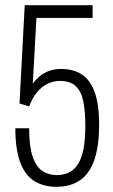

<svg xmlns="http://www.w3.org/2000/svg" viewBox="-20 -706 436 738"><path d="M197 12Q146 12 110.5 -11Q75 -34 57 -84Q39 -134 39 -213H92Q92 -145 105 -105.5Q118 -66 142 -49.5Q166 -33 198 -33Q234 -33 258.5 -51.5Q283 -70 295.5 -111Q308 -152 308 -222Q308 -279 300 -317.5Q292 -356 270.5 -375.5Q249 -395 209 -395Q186 -395 163 -384Q140 -373 122 -351Q104 -329 92 -297L55 -308L75 -686H336V-637H120L106 -384Q118 -401 134 -414Q150 -427 170.5 -434Q191 -441 214 -441Q261 -441 293.5 -420.5Q326 -400 343.5 -353Q361 -306 361 -228Q361 -144 342.5 -91Q324 -38 287.5 -13Q251 12 197 12Z"/></svg>

Font: Archivo ExtraCondensed ExtraLight
Style: Regular
Weight: 250
Width: 2
Designer: Hector Gatti
Foundry: Omnibus-Type
Version: Version 2.001